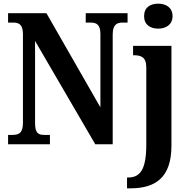

<svg xmlns="http://www.w3.org/2000/svg" viewBox="-20 -786 1033 1046"><path d="M842 -630C883 -630 920 -651 920 -698C920 -746 883 -766 842 -766C799 -766 765 -746 765 -698C765 -651 799 -630 842 -630ZM24 0H252V-51H223C189 -51 171 -59 171 -117V-563L499 0H594V-597C594 -650 615 -663 647 -663H675V-714H447V-663H475C505 -663 527 -652 527 -601V-201L233 -714H24V-663H52C80 -663 105 -655 105 -601V-117C105 -59 81 -51 46 -51H24ZM672 240H690C821 240 914 187 914 8V-536H705V-485H709C747 -485 777 -476 777 -419V2C777 140 742 181 678 181H672Z"/></svg>

Font: Noto Serif Condensed
Style: Bold
Weight: 700
Width: 3
Designer: Monotype Design Team
Foundry: Monotype Imaging Inc.
Version: Version 2.015